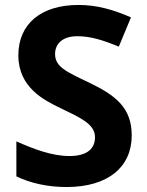

<svg xmlns="http://www.w3.org/2000/svg" viewBox="-20 -837 591 774"><path d="M511 -291C511 -403 446 -453 337 -505C247 -548 202 -568 202 -619C202 -662 234 -691 291 -691C345 -691 393 -676 459 -649L508 -767C434 -799 370 -817 296 -817C147 -817 54 -742 54 -614C54 -484 158 -433 224 -401C303 -363 363 -337 363 -284C363 -240 334 -208 260 -208C188 -208 114 -237 46 -267V-126C104 -98 174 -83 248 -83C416 -83 511 -164 511 -291Z"/></svg>

Font: Noto Sans Telugu UI
Style: Bold
Weight: 700
Designer: Jelle Bosma - Monotype Design Team
Foundry: Monotype Imaging Inc.
Version: Version 2.005